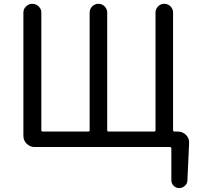

<svg xmlns="http://www.w3.org/2000/svg" viewBox="-20 -750 1016 982"><path d="M865.2 -84Q865.2 -77.1 872.1 -77.1H889.6Q914.1 -77.1 931.2 -60.1Q948.2 -43 947.3 -19.5L938.5 171.9Q938.5 188.5 925.8 200.2Q913.1 211.9 896.5 211.9Q879.9 211.9 868.2 200.2Q856.4 188.5 856.4 171.9V9.8Q856.4 2 848.6 2H157.2Q133.8 2 116.7 -14.6Q99.6 -31.2 99.6 -55.7V-685.5Q99.6 -704.1 113.3 -717.3Q127 -730.5 145.5 -730.5Q164.1 -730.5 177.7 -717.3Q191.4 -704.1 191.4 -685.5V-84Q191.4 -77.1 198.2 -77.1H430.7Q438.5 -77.1 438.5 -84V-685.5Q438.5 -704.1 451.7 -717.3Q464.8 -730.5 483.4 -730.5Q502 -730.5 515.1 -717.3Q528.3 -704.1 528.3 -685.5V-84Q528.3 -77.1 535.2 -77.1H767.6Q775.4 -77.1 775.4 -84V-685.5Q775.4 -704.1 788.6 -717.3Q801.8 -730.5 820.3 -730.5Q838.9 -730.5 852.1 -717.3Q865.2 -704.1 865.2 -685.5Z"/></svg>

Font: Gen Jyuu Gothic Regular
Style: Regular
Weight: 400
Designer: [Source Han Sans]
Ryoko NISHIZUKA  (kana & ideographs); Paul D. Hunt (Latin, Greek & Cyrillic); Wenlong ZHANG  (bopomofo
Version: Version 1.002.20150607